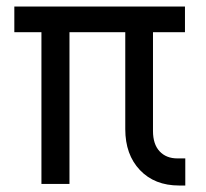

<svg xmlns="http://www.w3.org/2000/svg" viewBox="-20 -570 639 595"><path d="M535.2 4.9Q459 4.9 413.6 -43Q368.2 -90.8 368.2 -169.9V-470.2H195.3V0H108.4V-470.2H24.4V-549.8H553.2V-470.2H454.1V-164.1Q454.1 -123 474.6 -101.1Q495.1 -79.1 529.8 -79.1H554.2V4.9Z"/></svg>

Font: UDEV Gothic 35
Style: Regular
Weight: 400
Version: v2.1.0; ttfautohint (v1.8.4.7-5d5b-dirty) -l 6 -r 45 -G 200 